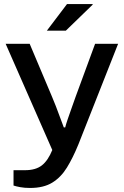

<svg xmlns="http://www.w3.org/2000/svg" viewBox="-20 -743 613 951"><path d="M212 -591 312 -723H439V-720L306 -591ZM129 188Q101 188 80 184Q59 180 47 176V100H104Q157 100 187.5 76Q218 52 239 0L8 -526H127L238 -263Q246 -245 256.5 -217.5Q267 -190 277.5 -161.5Q288 -133 296 -112H303Q306 -125 315.5 -153Q325 -181 336 -211.5Q347 -242 355 -265L451 -526H565L368 -27Q341 39 311.5 87Q282 135 239 161.5Q196 188 129 188Z"/></svg>

Font: Archivo SemiExpanded Medium
Style: Regular
Weight: 500
Width: 6
Designer: Hector Gatti
Foundry: Omnibus-Type
Version: Version 2.001; ttfautohint (v1.8.3)